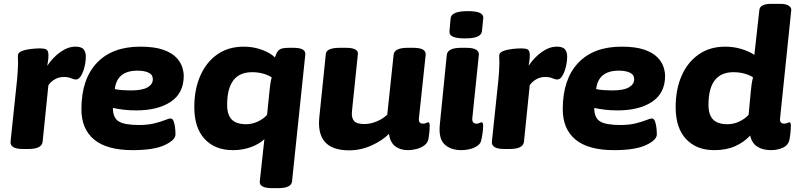

<svg xmlns="http://www.w3.org/2000/svg" viewBox="-20 -774 4150 1000"><path d="M100 2Q31 2 35 -37L69 -360Q71 -383 72.5 -406Q74 -429 74 -446Q74 -458 73.5 -466.5Q73 -475 73 -484Q73 -500 93.5 -508Q114 -516 141 -519Q168 -522 188 -522Q208 -522 219 -517.5Q230 -513 232 -494Q234 -475 226 -431Q255 -475 294.5 -503Q334 -531 373 -531Q405 -531 416 -516.5Q427 -502 427 -481Q427 -453 420 -425Q413 -397 401.5 -378.5Q390 -360 376 -360Q364 -360 350 -366.5Q336 -373 312 -373Q286 -373 265 -360.5Q244 -348 232 -330L202 -36Q198 2 128 2Z M671 8Q537 8 470.5 -47Q404 -102 404 -205Q404 -361 484 -446Q564 -531 710 -531Q783 -531 828 -515.5Q873 -500 896.5 -476Q920 -452 928.5 -426Q937 -400 937 -379Q937 -289 869.5 -244Q802 -199 690 -199Q655 -199 625 -202.5Q595 -206 568 -212Q568 -160 598.5 -141.5Q629 -123 704 -123Q750 -123 784 -131.5Q818 -140 839 -148.5Q860 -157 868 -157Q879 -157 884.5 -142Q890 -127 892 -107.5Q894 -88 894 -74Q894 -45 838 -18.5Q782 8 671 8ZM661 -303Q721 -303 748.5 -319Q776 -335 776 -361Q776 -385 754 -395.5Q732 -406 696 -406Q589 -406 578 -310Q596 -306 618.5 -304.5Q641 -303 661 -303Z M1399 206Q1330 206 1333 171L1357 -49Q1329 -23 1286 -7.5Q1243 8 1193 8Q1100 8 1046 -50Q992 -108 992 -216Q992 -308 1023 -379Q1054 -450 1111.5 -490.5Q1169 -531 1250 -531Q1300 -531 1344.5 -514.5Q1389 -498 1412 -475Q1416 -487 1420 -496Q1429 -514 1443 -519.5Q1457 -525 1488 -525H1509Q1574 -525 1570 -489L1501 171Q1497 206 1429 206ZM1262 -127Q1293 -127 1323 -141Q1353 -155 1371 -176L1383 -294Q1385 -315 1387.5 -333.5Q1390 -352 1395 -371Q1382 -381 1354 -389.5Q1326 -398 1293 -398Q1163 -398 1163 -228Q1163 -176 1187 -151.5Q1211 -127 1262 -127Z M1798 9Q1626 9 1643 -162L1677 -493Q1680 -525 1750 -525H1783Q1816 -525 1831 -516Q1846 -507 1844 -493L1813 -193Q1810 -161 1823.5 -144.5Q1837 -128 1878 -128Q1910 -128 1943 -142Q1976 -156 1997 -177L2030 -488Q2033 -525 2103 -525H2132Q2201 -525 2197 -488L2162 -159Q2158 -130 2184 -130Q2193 -130 2200 -133.5Q2207 -137 2211 -137Q2218 -137 2218 -118Q2218 -110 2217 -94.5Q2216 -79 2212 -54Q2209 -31 2191 -17.5Q2173 -4 2149.5 2Q2126 8 2105 8Q2065 8 2038.5 -12Q2012 -32 2006 -77Q1973 -43 1916.5 -17Q1860 9 1798 9Z M2383 8Q2327 8 2295 -22.5Q2263 -53 2271 -128L2307 -488Q2311 -525 2382 -525H2408Q2444 -525 2460 -515Q2476 -505 2474 -488L2440 -159Q2437 -130 2462 -130Q2471 -130 2478 -133.5Q2485 -137 2488 -137Q2493 -137 2495 -131.5Q2497 -126 2496 -111Q2496 -99 2493 -78Q2490 -57 2485 -38Q2480 -23 2463.5 -12.5Q2447 -2 2425.5 3Q2404 8 2383 8ZM2402 -574Q2357 -574 2338 -583.5Q2319 -593 2321 -611L2327 -679Q2329 -697 2350.5 -706.5Q2372 -716 2417 -716Q2461 -716 2480 -706.5Q2499 -697 2497 -679L2490 -611Q2488 -593 2467 -583.5Q2446 -574 2402 -574Z M2607 2Q2538 2 2542 -37L2576 -360Q2578 -383 2579.5 -406Q2581 -429 2581 -446Q2581 -458 2580.5 -466.5Q2580 -475 2580 -484Q2580 -500 2600.5 -508Q2621 -516 2648 -519Q2675 -522 2695 -522Q2715 -522 2726 -517.5Q2737 -513 2739 -494Q2741 -475 2733 -431Q2762 -475 2801.5 -503Q2841 -531 2880 -531Q2912 -531 2923 -516.5Q2934 -502 2934 -481Q2934 -453 2927 -425Q2920 -397 2908.5 -378.5Q2897 -360 2883 -360Q2871 -360 2857 -366.5Q2843 -373 2819 -373Q2793 -373 2772 -360.5Q2751 -348 2739 -330L2709 -36Q2705 2 2635 2Z M3178 8Q3044 8 2977.5 -47Q2911 -102 2911 -205Q2911 -361 2991 -446Q3071 -531 3217 -531Q3290 -531 3335 -515.5Q3380 -500 3403.5 -476Q3427 -452 3435.5 -426Q3444 -400 3444 -379Q3444 -289 3376.5 -244Q3309 -199 3197 -199Q3162 -199 3132 -202.5Q3102 -206 3075 -212Q3075 -160 3105.5 -141.5Q3136 -123 3211 -123Q3257 -123 3291 -131.5Q3325 -140 3346 -148.5Q3367 -157 3375 -157Q3386 -157 3391.5 -142Q3397 -127 3399 -107.5Q3401 -88 3401 -74Q3401 -45 3345 -18.5Q3289 8 3178 8ZM3168 -303Q3228 -303 3255.5 -319Q3283 -335 3283 -361Q3283 -385 3261 -395.5Q3239 -406 3203 -406Q3096 -406 3085 -310Q3103 -306 3125.5 -304.5Q3148 -303 3168 -303Z M3700 8Q3607 8 3553 -50Q3499 -108 3499 -216Q3499 -308 3530 -379Q3561 -450 3619 -490.5Q3677 -531 3757 -531Q3802 -531 3842.5 -518.5Q3883 -506 3909 -488L3935 -722Q3938 -754 3998 -754H4044Q4074 -754 4088.5 -744Q4103 -734 4101 -720L4043 -159Q4039 -130 4065 -130Q4074 -130 4081 -133.5Q4088 -137 4092 -137Q4099 -137 4099 -118Q4099 -110 4098 -94.5Q4097 -79 4093 -54Q4089 -20 4060 -6Q4031 8 3996 8Q3953 8 3924.5 -10Q3896 -28 3887 -68Q3856 -34 3809.5 -13Q3763 8 3700 8ZM3769 -127Q3801 -127 3830.5 -141Q3860 -155 3879 -176L3890 -294Q3892 -315 3894.5 -333.5Q3897 -352 3902 -371Q3889 -381 3861 -389.5Q3833 -398 3800 -398Q3670 -398 3670 -228Q3670 -176 3694 -151.5Q3718 -127 3769 -127Z"/></svg>

Font: Asap Semi Expanded Semi Expanded ExtraBold
Style: Italic
Weight: 800
Width: 6
Italic angle: -6°
Designer: Pablo Cosgaya
Foundry: Omnibus-Type
Version: Version 3.001; ttfautohint (v1.8.4.7-5d5b)